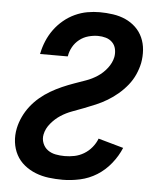

<svg xmlns="http://www.w3.org/2000/svg" viewBox="-51 -726 652 783"><g transform="rotate(5 275.0 -335.0)"><path d="M234 12Q205 12 177 8.5Q149 5 123.5 -5Q98 -15 77 -32Q56 -49 43.5 -72.5Q31 -96 27.5 -124Q24 -152 30 -181Q35 -205 46 -228.5Q57 -252 73 -272.5Q89 -293 109 -310Q129 -327 152 -340.5Q175 -354 199 -364.5Q223 -375 247 -383.5Q271 -392 295 -400.5Q319 -409 341 -423.5Q363 -438 379.5 -459.5Q396 -481 401 -505Q404 -522 400.5 -538Q397 -554 386 -565Q375 -576 359.5 -580.5Q344 -585 327 -585Q308 -585 288 -579.5Q268 -574 251.5 -561Q235 -548 225 -530Q215 -512 212 -493L211 -491H98L99 -495Q104 -520 114.5 -545Q125 -570 141 -592Q157 -614 178.5 -632Q200 -650 225 -661.5Q250 -673 275.5 -677.5Q301 -682 326 -682Q353 -682 380.5 -678Q408 -674 431.5 -663.5Q455 -653 473.5 -635.5Q492 -618 502.5 -594.5Q513 -571 515 -544Q517 -517 512 -490Q507 -466 496.5 -442.5Q486 -419 469.5 -398.5Q453 -378 432.5 -360.5Q412 -343 389.5 -329.5Q367 -316 343.5 -306Q320 -296 296.5 -287Q273 -278 248.5 -269Q224 -260 202.5 -246Q181 -232 163.5 -211Q146 -190 141 -166Q137 -147 144 -129.5Q151 -112 165 -102Q179 -92 197 -88.5Q215 -85 234 -85Q254 -85 274 -89Q294 -93 312.5 -104Q331 -115 345 -132Q359 -149 366 -168L469 -139Q455 -105 430.5 -74.5Q406 -44 374 -24Q342 -4 305.5 4Q269 12 234 12Z"/></g></svg>

Font: Lode
Style: Bold Italic
Weight: 700
Italic angle: -11°
Monospace: yes
Designer: Belleve Invis
Foundry: Belleve Invis
Version: Version 29.2.0; ttfautohint (v1.8.3)